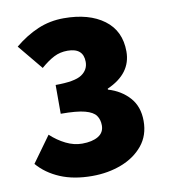

<svg xmlns="http://www.w3.org/2000/svg" viewBox="-76 -711 692 788"><g transform="rotate(-10 270.0 -317.0)"><path d="M246 12Q169 12 112.5 -12Q56 -36 20 -78L98 -186Q127 -159 160.5 -142.5Q194 -126 228 -126Q270 -126 295 -141Q320 -156 320 -186Q320 -210 308 -227Q296 -244 262.5 -253Q229 -262 162 -262V-382Q242 -382 271 -401.5Q300 -421 300 -454Q300 -512 234 -512Q203 -512 177.5 -499Q152 -486 122 -460L36 -564Q83 -603 133.5 -624.5Q184 -646 242 -646Q347 -646 409.5 -599.5Q472 -553 472 -467Q472 -375 370 -330V-326Q424 -310 458 -272Q492 -234 492 -174Q492 -114 458 -72.5Q424 -31 368 -9.5Q312 12 246 12Z"/></g></svg>

Font: Assistant ExtraBold
Style: Regular
Weight: 800
Designer: Hebrew By Ben Nathan, Latin by Paul Hunt
Version: Version 3.000